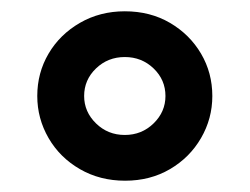

<svg xmlns="http://www.w3.org/2000/svg" viewBox="-20 -731 442 340"><path d="M201.5 -411Q157 -411 121.5 -431.5Q86 -452 66 -486.5Q46 -521.1 46 -561Q46 -602 66 -636Q86 -670 121.5 -690.5Q157 -711 201 -711Q246 -711 281 -690.5Q316 -670 336 -636Q356 -602 356 -560.9Q356 -521 336 -486.5Q316 -452 281 -431.5Q246 -411 201.5 -411ZM201 -492Q231 -492 252 -512.5Q273 -533 273 -561Q273 -589.6 252 -609.8Q231 -630 201 -630Q171 -630 150 -609.8Q129 -589.6 129 -561Q129 -533 150 -512.5Q171 -492 201 -492Z"/></svg>

Font: Red Hat Text VF
Style: Regular
Weight: 300
Designer: Pentagram, MCKL
Foundry: Pentagram, MCKL
Version: Version 1.023